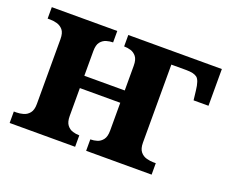

<svg xmlns="http://www.w3.org/2000/svg" viewBox="-93 -685 1003 835"><g transform="rotate(20 409.0 -268.0)"><path d="M17 0V-53H29Q44 -53 60.5 -57.5Q77 -62 88.5 -76Q100 -90 100 -118V-418Q100 -447 88.5 -460.5Q77 -474 60.5 -478.5Q44 -483 29 -483H17V-536H320V-483H318Q305 -483 289.5 -478.5Q274 -474 263 -460.5Q252 -447 252 -418V-304H439V-418Q439 -447 428 -460.5Q417 -474 402 -478.5Q387 -483 373 -483H371V-536H804V-366H735L730 -409Q725 -456 710 -467.5Q695 -479 660 -479H591V-118Q591 -90 602.5 -76Q614 -62 631 -57.5Q648 -53 662 -53H674V0H371V-53H373Q387 -53 402 -57.5Q417 -62 428 -76Q439 -90 439 -118V-247H252V-118Q252 -90 263 -76Q274 -62 289.5 -57.5Q305 -53 318 -53H320V0Z"/></g></svg>

Font: NotoSerif-Bold
Style: Regular
Weight: 700
Designer: Monotype Design Team
Foundry: Monotype Imaging Inc.
Version: Version 2.007; ttfautohint (v1.8) -l 8 -r 50 -G 200 -x 14 -D